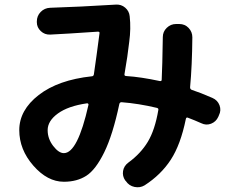

<svg xmlns="http://www.w3.org/2000/svg" viewBox="-20 -771 1040 832"><path d="M356.4 -323.2Q275.4 -311.5 231 -279.3Q186.5 -247.1 186.5 -207Q186.5 -169.9 210.4 -138.7Q234.4 -107.4 256.8 -107.4Q316.4 -107.4 363.3 -316.4Q364.3 -319.3 361.8 -321.8Q359.4 -324.2 356.4 -323.2ZM256.8 16.6Q185.5 16.6 124.5 -53.2Q63.5 -123 63.5 -207Q63.5 -293.9 147.9 -359.4Q232.4 -424.8 377.9 -440.4Q384.8 -440.4 386.7 -448.2Q398.4 -528.3 411.1 -626Q413.1 -633.8 404.3 -633.8Q260.7 -624 197.3 -621.1Q173.8 -620.1 156.7 -636.2Q139.6 -652.3 139.6 -674.8V-677.7Q139.6 -702.1 156.2 -719.2Q172.9 -736.3 197.3 -737.3Q322.3 -741.2 481.4 -751Q504.9 -752.9 522.5 -737.8Q540 -722.7 542 -700.2Q547.9 -647.5 540 -589.8Q533.2 -528.3 519.5 -450.2Q517.6 -441.4 528.3 -441.4Q589.8 -437.5 671.9 -419.9Q680.7 -418 680.7 -425.8Q683.6 -482.4 685.5 -610.4Q685.5 -633.8 702.6 -650.4Q719.7 -667 743.2 -667H756.8Q781.2 -667 797.4 -649.9Q813.5 -632.8 813.5 -609.4Q812.5 -486.3 803.7 -392.6Q803.7 -384.8 810.5 -381.8Q846.7 -370.1 900.4 -346.7Q922.9 -336.9 931.2 -314.9Q939.5 -293 928.7 -271.5L925.8 -264.6Q916 -243.2 894.5 -234.9Q873 -226.6 851.6 -237.3Q823.2 -250 794.9 -260.7Q787.1 -264.6 785.2 -254.9Q762.7 -144.5 720.2 -79.1Q677.7 -13.7 606.4 32.2Q586.9 43.9 563 39.1Q539.1 34.2 525.4 13.7L522.5 10.7Q509.8 -7.8 513.2 -29.8Q516.6 -51.8 536.1 -66.4Q589.8 -105.5 620.6 -156.7Q651.4 -208 666 -293.9Q668 -301.8 659.2 -303.7Q581.1 -322.3 506.8 -328.1Q499 -328.1 497.1 -320.3Q468.8 -186.5 431.6 -110.8Q394.5 -35.2 354 -9.3Q313.5 16.6 256.8 16.6Z"/></svg>

Font: Rounded Mgen+ 2m bold
Style: Bold
Weight: 700
Designer: [Source Han Sans]
Ryoko NISHIZUKA  (kana & ideographs); Paul D. Hunt (Latin, Greek & Cyrillic); Wenlong ZHANG  (bopomofo
Version: Version 1.059.20150602